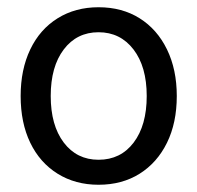

<svg xmlns="http://www.w3.org/2000/svg" viewBox="-20 -500 544 530"><path d="M252 10Q188 10 139 -20.5Q90 -51 63.5 -106Q37 -161 37 -235Q37 -308 63.5 -363.5Q90 -419 139 -449.5Q188 -480 252 -480Q317 -480 365.5 -449.5Q414 -419 441 -363.5Q468 -308 468 -235Q468 -161 441 -106Q414 -51 365.5 -20.5Q317 10 252 10ZM252 -59Q313 -59 349 -106.5Q385 -154 385 -235Q385 -316 348.5 -363.5Q312 -411 252 -411Q192 -411 156 -363.5Q120 -316 120 -235Q120 -154 156 -106.5Q192 -59 252 -59Z"/></svg>

Font: Noto Sans Thai Looped UI Narrow
Style: Regular
Weight: 400
Width: 4
Designer: Cadson Demak Team
Foundry: Cadson Demak Co., Ltd.
Version: Version 1.000